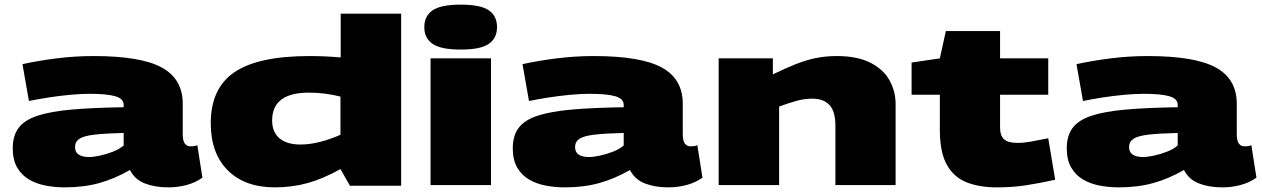

<svg xmlns="http://www.w3.org/2000/svg" viewBox="-20 -799 5447 829"><path d="M35 -159Q35 -213 60.5 -247Q86 -281 142.5 -299.5Q199 -318 290.5 -326Q382 -334 514 -336V-346Q514 -373 477.5 -383.5Q441 -394 367 -394Q329 -394 281 -389.5Q233 -385 186 -377.5Q139 -370 105 -363L77 -522Q145 -537 224.5 -547Q304 -557 384 -557Q588 -557 678.5 -507.5Q769 -458 769 -351V-220Q769 -190 778.5 -178.5Q788 -167 802 -167Q809 -167 817 -168Q825 -169 832 -172L854 -32Q825 -11 786.5 -0.5Q748 10 707 10Q649 10 605.5 -7Q562 -24 541 -65Q475 -27 408 -8.5Q341 10 259 10Q218 10 178 2.5Q138 -5 106 -23.5Q74 -42 54.5 -75Q35 -108 35 -159ZM304 -164Q304 -121 365 -121Q383 -121 411 -127Q439 -133 467.5 -144Q496 -155 514 -171V-225Q432 -223 386.5 -217.5Q341 -212 322.5 -199.5Q304 -187 304 -164Z M1491 3 1450 -69Q1375 -27 1308 -8.5Q1241 10 1167 10Q1037 10 963.5 -63.5Q890 -137 890 -267Q890 -418 992.5 -487.5Q1095 -557 1317 -557Q1383 -557 1451 -551V-740H1712V3ZM1450 -217V-382Q1383 -399 1314 -399Q1155 -399 1155 -279Q1155 -229 1186.5 -202Q1218 -175 1278 -175Q1353 -175 1450 -217Z M1969 -585Q1884 -585 1848 -609.5Q1812 -634 1812 -682Q1812 -730 1848 -754.5Q1884 -779 1969 -779Q2055 -779 2090.5 -754.5Q2126 -730 2126 -682Q2126 -634 2090.5 -609.5Q2055 -585 1969 -585ZM1839 0V-547H2100V0Z M2194 -159Q2194 -213 2219.5 -247Q2245 -281 2301.5 -299.5Q2358 -318 2449.5 -326Q2541 -334 2673 -336V-346Q2673 -373 2636.5 -383.5Q2600 -394 2526 -394Q2488 -394 2440 -389.5Q2392 -385 2345 -377.5Q2298 -370 2264 -363L2236 -522Q2304 -537 2383.5 -547Q2463 -557 2543 -557Q2747 -557 2837.5 -507.5Q2928 -458 2928 -351V-220Q2928 -190 2937.5 -178.5Q2947 -167 2961 -167Q2968 -167 2976 -168Q2984 -169 2991 -172L3013 -32Q2984 -11 2945.5 -0.5Q2907 10 2866 10Q2808 10 2764.5 -7Q2721 -24 2700 -65Q2634 -27 2567 -8.5Q2500 10 2418 10Q2377 10 2337 2.5Q2297 -5 2265 -23.5Q2233 -42 2213.5 -75Q2194 -108 2194 -159ZM2463 -164Q2463 -121 2524 -121Q2542 -121 2570 -127Q2598 -133 2626.5 -144Q2655 -155 2673 -171V-225Q2591 -223 2545.5 -217.5Q2500 -212 2481.5 -199.5Q2463 -187 2463 -164Z M3083 0V-547H3317V-478Q3371 -504 3414.5 -521.5Q3458 -539 3501 -548Q3544 -557 3593 -557Q3681 -557 3737.5 -528.5Q3794 -500 3820.5 -452.5Q3847 -405 3847 -349V0H3587V-256Q3587 -319 3561 -346Q3535 -373 3488 -373Q3453 -373 3419 -363.5Q3385 -354 3344 -339V0Z M4285 10Q4208 10 4153 -12Q4098 -34 4068 -88Q4038 -142 4038 -237V-390H3916V-529L4038 -547L4064 -665H4298V-547H4506V-390H4298V-249Q4298 -213 4315.5 -197.5Q4333 -182 4373 -182Q4400 -182 4430.5 -187.5Q4461 -193 4506 -202L4536 -23Q4469 -8 4410 1Q4351 10 4285 10Z M4586 -159Q4586 -213 4611.5 -247Q4637 -281 4693.5 -299.5Q4750 -318 4841.5 -326Q4933 -334 5065 -336V-346Q5065 -373 5028.5 -383.5Q4992 -394 4918 -394Q4880 -394 4832 -389.5Q4784 -385 4737 -377.5Q4690 -370 4656 -363L4628 -522Q4696 -537 4775.5 -547Q4855 -557 4935 -557Q5139 -557 5229.5 -507.5Q5320 -458 5320 -351V-220Q5320 -190 5329.5 -178.5Q5339 -167 5353 -167Q5360 -167 5368 -168Q5376 -169 5383 -172L5405 -32Q5376 -11 5337.5 -0.5Q5299 10 5258 10Q5200 10 5156.5 -7Q5113 -24 5092 -65Q5026 -27 4959 -8.5Q4892 10 4810 10Q4769 10 4729 2.5Q4689 -5 4657 -23.5Q4625 -42 4605.5 -75Q4586 -108 4586 -159ZM4855 -164Q4855 -121 4916 -121Q4934 -121 4962 -127Q4990 -133 5018.5 -144Q5047 -155 5065 -171V-225Q4983 -223 4937.5 -217.5Q4892 -212 4873.5 -199.5Q4855 -187 4855 -164Z"/></svg>

Font: Georama Extra Expanded ExtraBold
Style: Regular
Weight: 800
Width: 8
Designer: Jean-Baptiste Levee
Foundry: Production Type
Version: Version 1.000